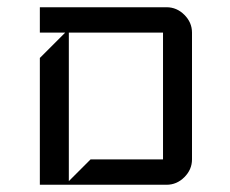

<svg xmlns="http://www.w3.org/2000/svg" viewBox="-20 -510 635 530"><path d="M510 -70Q510 -42 489 -21Q468 0 440 0H90V-350L160 -420H90V-490H440Q468 -490 489 -469Q510 -448 510 -420ZM430 -70V-420H170V-10L230 -70Z"/></svg>

Font: Iceland
Style: Regular
Weight: 400
Designer: Cyreal (www.cyreal.org)
Foundry: Cyreal (www.cyreal.org)
Version: Version 1.001